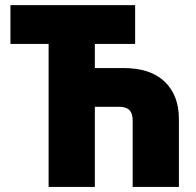

<svg xmlns="http://www.w3.org/2000/svg" viewBox="-20 -734 770 754"><path d="M510.7 -713.9V-561.5H352.5V-466.8H464.8Q570.8 -466.8 626.7 -413.3Q682.6 -359.9 682.6 -266.1V0H501V-261.7Q501 -288.6 488.3 -301.5Q475.6 -314.5 449.2 -314.5H352.5V0H170.9V-561.5H21V-713.9Z"/></svg>

Font: Open Sans SemiCondensed ExtraBold
Style: Regular
Weight: 800
Width: 4
Designer: Monotype Design Team
Foundry: Monotype Imaging Inc.
Version: Version 3.000